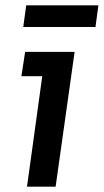

<svg xmlns="http://www.w3.org/2000/svg" viewBox="-20 -698 388 718"><path d="M81 0 138 -413H60L74 -504H259L188 0ZM67 -597 78 -678H348L337 -597Z"/></svg>

Font: Finlandica Medium
Style: Italic
Weight: 500
Italic angle: -8°
Designer: Niklas Ekholm, Juho Hiilivirta, Jaakko Suomalainen
Foundry: Helsinki Type Studio
Version: Version 1.063